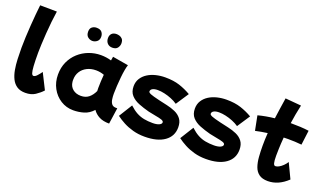

<svg xmlns="http://www.w3.org/2000/svg" viewBox="-84 -1337 3271 1949"><g transform="rotate(20 1551.0 -362.5)"><path d="M243 79Q188 79 152.5 55.5Q117 32 96.5 -9Q76 -50 66.5 -103Q57 -156 54.5 -216.5Q52 -277 52 -338Q52 -391 55 -454.5Q58 -518 62.5 -583.5Q67 -649 72.5 -707Q78 -765 83 -808L264 -806Q256 -755 249 -690.5Q242 -626 237.5 -560Q233 -494 230.5 -438Q228 -382 228 -349Q228 -258 231.5 -206Q235 -154 242.5 -132.5Q250 -111 263 -111Q280 -111 300 -132.5Q320 -154 339 -181L424 -12Q393 22 350 50.5Q307 79 243 79Z M761 79Q686 79 625 40.5Q564 2 528.5 -63.5Q493 -129 493 -210Q493 -286 521 -347.5Q549 -409 597.5 -453Q646 -497 708 -520.5Q770 -544 838 -544Q895 -544 950 -528Q954 -549 957 -570L1128 -541Q1121 -522 1114 -484Q1107 -446 1102.5 -399Q1098 -352 1095 -305Q1092 -258 1092 -220Q1092 -189 1096.5 -159.5Q1101 -130 1116 -111.5Q1131 -93 1162 -93H1176L1151 81Q1085 81 1042 58.5Q999 36 973 -2Q930 46 875 62.5Q820 79 761 79ZM657 -190Q662 -142 696.5 -113.5Q731 -85 784 -85Q835 -85 869 -112.5Q903 -140 925 -188Q924 -204 924 -221Q924 -256 926 -293Q928 -330 931 -366Q889 -382 843 -382Q789 -382 746.5 -360.5Q704 -339 680 -301Q656 -263 656 -213Q656 -207 656 -201Q656 -195 657 -190ZM916.8 -653.9Q883.5 -653.9 863.4 -675.4Q843.3 -697 843.3 -731.3Q843.3 -762.6 861.5 -780.8Q879.6 -798.9 913.9 -798.9Q925.7 -798.9 943.8 -794Q961.9 -789.1 976.1 -773.4Q990.3 -757.7 990.3 -725.4Q990.3 -700.9 973.7 -677.4Q957 -653.9 916.8 -653.9ZM703.2 -649Q676.7 -649 654.2 -667.1Q631.7 -685.2 631.7 -724.4Q631.7 -758.7 652.2 -774.4Q672.8 -790.1 700.3 -790.1Q740.4 -790.1 757.6 -769Q774.7 -747.9 774.7 -718.5Q774.7 -684.2 752.2 -666.6Q729.7 -649 703.2 -649Z M1533 83Q1465 83 1407 67Q1349 51 1302 26Q1255 1 1218 -27L1308 -172Q1350 -133 1389 -112Q1428 -91 1470.5 -83Q1513 -75 1563 -75Q1606 -75 1632 -86.5Q1658 -98 1658 -116Q1658 -131 1633 -139.5Q1608 -148 1569 -154.5Q1530 -161 1487 -171Q1426 -187 1373 -208Q1320 -229 1287.5 -265Q1255 -301 1255 -361Q1255 -409 1278 -445.5Q1301 -482 1339.5 -506.5Q1378 -531 1427 -543Q1476 -555 1528 -555Q1618 -555 1683.5 -533.5Q1749 -512 1809 -477L1718 -339Q1688 -360 1649.5 -375.5Q1611 -391 1572.5 -399.5Q1534 -408 1501 -408Q1465 -408 1444.5 -397Q1424 -386 1424 -366Q1424 -354 1449.5 -343.5Q1475 -333 1547 -316Q1590 -306 1638 -295.5Q1686 -285 1728.5 -266.5Q1771 -248 1797.5 -213.5Q1824 -179 1824 -122Q1824 -26 1747 28.5Q1670 83 1533 83Z M2195 83Q2127 83 2069 67Q2011 51 1964 26Q1917 1 1880 -27L1970 -172Q2012 -133 2051 -112Q2090 -91 2132.5 -83Q2175 -75 2225 -75Q2268 -75 2294 -86.5Q2320 -98 2320 -116Q2320 -131 2295 -139.5Q2270 -148 2231 -154.5Q2192 -161 2149 -171Q2088 -187 2035 -208Q1982 -229 1949.5 -265Q1917 -301 1917 -361Q1917 -409 1940 -445.5Q1963 -482 2001.5 -506.5Q2040 -531 2089 -543Q2138 -555 2190 -555Q2280 -555 2345.5 -533.5Q2411 -512 2471 -477L2380 -339Q2350 -360 2311.5 -375.5Q2273 -391 2234.5 -399.5Q2196 -408 2163 -408Q2127 -408 2106.5 -397Q2086 -386 2086 -366Q2086 -354 2111.5 -343.5Q2137 -333 2209 -316Q2252 -306 2300 -295.5Q2348 -285 2390.5 -266.5Q2433 -248 2459.5 -213.5Q2486 -179 2486 -122Q2486 -26 2409 28.5Q2332 83 2195 83Z M2863 79Q2803 79 2768 53.5Q2733 28 2717 -17Q2701 -62 2696.5 -120Q2692 -178 2692 -242Q2692 -308 2697 -379Q2630 -370 2568 -356L2537 -513Q2620 -535 2714 -545Q2721 -596 2729 -652.5Q2737 -709 2747 -772L2919 -757Q2907 -705 2898 -653.5Q2889 -602 2882 -554Q2938 -554 2987.5 -551.5Q3037 -549 3079 -543L3059 -386Q3024 -390 2986.5 -391.5Q2949 -393 2911 -393Q2888 -393 2865 -392Q2859 -319 2857.5 -267Q2856 -215 2856 -193Q2856 -138 2862.5 -114Q2869 -90 2884 -90Q2901 -90 2922 -101.5Q2943 -113 2963.5 -133Q2984 -153 2998 -176L3075 -15Q2976 79 2863 79Z"/></g></svg>

Font: Mochiy Pop P One
Style: Regular
Weight: 400
Designer: FONTDASU
Foundry: FONTDASU / Google Inc. / Adobe
Version: Version 2.000